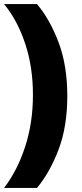

<svg xmlns="http://www.w3.org/2000/svg" viewBox="-20 -750 405 950"><path d="M0 180Q66 94 104.5 -24.5Q143 -143 143 -280Q143 -419 104.5 -534.5Q66 -650 0 -730H163Q227 -654 270 -540Q313 -426 313 -275Q313 -124 270 -10.5Q227 103 163 180Z"/></svg>

Font: MuseoModerno ExtraBold
Style: Regular
Weight: 800
Designer: Pablo Cosgaya, Héctor Gatti, Marcela Romero, and the Authors of The MuseoModerno Project.
Foundry: Omnibus-Type Team
Version: Version 1.001